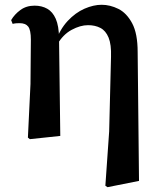

<svg xmlns="http://www.w3.org/2000/svg" viewBox="-20 -572 676 808"><path d="M97.4 7.1 108.3 -218.7 109.9 -404.9Q109.9 -445.6 98.7 -460.1Q87.6 -474.5 62.5 -474.5Q55.2 -474.5 48.3 -474Q41.4 -473.5 33.2 -471.5L26.9 -487.3Q41 -511.7 65.9 -529.9Q90.8 -548.2 125.5 -548.2Q156 -548.2 178.9 -535.2Q201.7 -522.3 214.7 -492.8Q227.7 -463.3 228.5 -411.7V-407.7L233.7 0L105.7 13.6ZM423.4 209.7 439.4 -18.9 447.2 -332.9Q448.9 -384.8 436.9 -413.9Q425 -442.9 402.5 -454.5Q380 -466.1 350.6 -466.1Q318 -466.1 281.5 -446.4Q244.9 -426.7 220.6 -384.4L209.8 -393.2H212.6Q231.9 -448.5 264.7 -483.7Q297.6 -518.8 335.6 -535.4Q373.7 -551.9 407.6 -551.9Q443.4 -551.9 478.2 -534.6Q513 -517.2 536.2 -474Q559.3 -430.9 559.3 -352.9L565 189.3L432.4 215.7Z"/></svg>

Font: Noto Serif TC
Style: Regular
Weight: 200
Designer: Ryoko NISHIZUKA 西塚涼子 (kana & ideographs); Frank Grießhammer (Latin, Greek & Cyrillic); Wenlong ZHANG 张文龙 (bopomofo); San
Foundry: Adobe
Version: Version 2.001;hotconv 1.1.0;makeotfexe 2.6.0